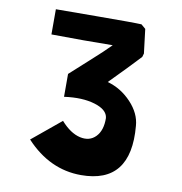

<svg xmlns="http://www.w3.org/2000/svg" viewBox="-83 -796 852 901"><g transform="rotate(10 343.0 -345.5)"><path d="M410 -424Q475 -406 523.5 -354.5Q572 -303 576 -244Q600 28 362 28Q212 28 98 -95L235 -208Q280 -157 326.5 -146.5Q373 -136 402.5 -166.5Q432 -197 431 -256Q427 -295 366.5 -313.5Q306 -332 220 -320V-429Q249 -456 309.5 -510Q370 -564 403 -598Q271 -596 111 -598V-718Q117 -718 300.5 -719Q484 -720 519 -718L540 -700Q542 -688 554 -585L549 -568Q496 -511 410 -424Z"/></g></svg>

Font: OpenDyslexic
Style: Bold
Weight: 800
Designer: Abbie Gonzalez
Version: Version 0.920;hotconv 1.0.109;makeotfexe 2.5.65596